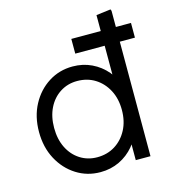

<svg xmlns="http://www.w3.org/2000/svg" viewBox="-110 -819 821 920"><g transform="rotate(-15 300.5 -358.5)"><path d="M276 12Q210 12 156.5 -22Q103 -56 71.5 -115Q40 -174 40 -250Q40 -326 71.5 -385Q103 -444 156.5 -478Q210 -512 276 -512Q327 -512 370 -491.5Q413 -471 444 -434.5Q475 -398 490 -348V-152Q475 -103 444 -66Q413 -29 370 -8.5Q327 12 276 12ZM279 -61Q329 -61 367.5 -85Q406 -109 428.5 -151.5Q451 -194 451 -250Q451 -306 428.5 -348.5Q406 -391 367.5 -415Q329 -439 279 -439Q232 -439 194.5 -415Q157 -391 136 -348.5Q115 -306 115 -250Q115 -194 136 -151.5Q157 -109 194.5 -85Q232 -61 279 -61ZM453 0V-187L465 -250L451 -313V-720L523 -729L526 -721V0ZM305 -568V-641H601V-568Z"/></g></svg>

Font: Fustat
Style: Regular
Weight: 400
Designer: Mohamed Gaber, Khaled Hosny, Laura Garcia Mut
Foundry: Kief Type Foundry, Alif Type Foundry, Hard Type Foundry
Version: Version 1.007